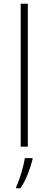

<svg xmlns="http://www.w3.org/2000/svg" viewBox="-20 -873 257 1021"><path d="M128 -93H90V-853H128ZM153 -25Q144 11 128 52Q112 93 89 128H66V121Q74 105 83.5 77.5Q93 50 101 19.5Q109 -11 112 -32H153Z"/></svg>

Font: Noto Sans Kannada UI ExtraLight
Style: Regular
Weight: 200
Designer: Jelle Bosma - Monotype Design Team
Foundry: Monotype Imaging Inc.
Version: Version 2.005; ttfautohint (v1.8.4.7-5d5b)